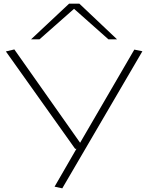

<svg xmlns="http://www.w3.org/2000/svg" viewBox="-20 -810 807 1045"><path d="M277 206 396 0H389L12 -530L58 -541L416 -33L711 -540L755 -531L319 215ZM149 -596 356 -790H412L617 -596H570L383 -762L195 -596Z"/></svg>

Font: Georama ExtraExtended ExtraLight
Style: Regular
Weight: 200
Width: 8
Designer: Jean-Baptiste Levee
Foundry: Production Type
Version: Version 1.000